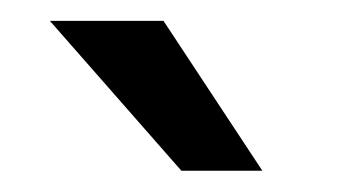

<svg xmlns="http://www.w3.org/2000/svg" viewBox="-20 -770 349 184"><path d="M231.4 -606.4H153.8L27.8 -750H136.7Z"/></svg>

Font: Vazir FD-UI
Style: Regular-FD-UI
Weight: 400
Designer: Saber Rastikerdar
Foundry: Saber Rastikerdar
Version: Version 30.1.0